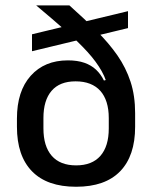

<svg xmlns="http://www.w3.org/2000/svg" viewBox="-20 -682 566 714"><path d="M263 12.5Q155 12.5 99 -45Q43 -102.5 43 -210.5V-241Q43 -343 94.2 -400.2Q145.5 -457.5 232.5 -457.5Q268 -457.5 293.8 -448.5Q319.5 -439.5 337.2 -422.8Q355 -406 366.5 -382.5L391.5 -389.5L384.5 -243Q384.5 -276 376.5 -301.5Q368.5 -327 353 -344.2Q337.5 -361.5 314.5 -370.5Q291.5 -379.5 261 -379.5Q202 -379.5 171.8 -344.2Q141.5 -309 141.5 -243V-204.5Q141.5 -138 172.5 -102.5Q203.5 -67 263 -67Q322.5 -67 353.5 -102.5Q384.5 -138 384.5 -204.5Q384.5 -220 384.5 -233.5Q384.5 -247 384.5 -266Q384 -290.5 384 -306Q384 -321.5 383.5 -344Q378 -382 358.2 -417.2Q338.5 -452.5 304.8 -489.5Q271 -526.5 223.5 -568.5Q176 -610.5 115 -661.5V-662H238Q294.5 -611.5 339.8 -566.5Q385 -521.5 416.8 -475.8Q448.5 -430 465.5 -378Q482.5 -326 482.5 -261.5V-210.5Q482.5 -102.5 426.8 -45Q371 12.5 263 12.5ZM99 -491.5V-554.5L456 -640.5V-577.5Z"/></svg>

Font: Anek Latin Medium
Style: Regular
Weight: 500
Designer: Yesha Goshar
Foundry: Ek Type
Version: Version 1.003